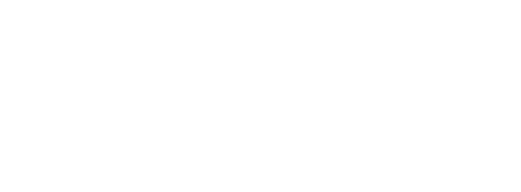

<svg xmlns="http://www.w3.org/2000/svg" viewBox="-42 -652 2184 805"><g transform="rotate(-10 1050.0 -250.0)"><path d="M100 -50Q100 -50 100 -50Q100 -50 100 -50Q100 -50 100 -50Q100 -50 100 -50Q100 -50 100 -50Q100 -50 100 -50Q100 -50 100 -50Q100 -50 100 -50Q100 -50 100 -50Q100 -50 100 -50Q100 -50 100 -50Q100 -50 100 -50ZM100 -150Q100 -150 100 -150Q100 -150 100 -150Q100 -150 100 -150Q100 -150 100 -150Q100 -150 100 -150Q100 -150 100 -150Q100 -150 100 -150Q100 -150 100 -150Q100 -150 100 -150Q100 -150 100 -150Q100 -150 100 -150Q100 -150 100 -150ZM300 -50Q300 -50 300 -50Q300 -50 300 -50Q300 -50 300 -50Q300 -50 300 -50Q300 -50 300 -50Q300 -50 300 -50Q300 -50 300 -50Q300 -50 300 -50Q300 -50 300 -50Q300 -50 300 -50Q300 -50 300 -50Q300 -50 300 -50ZM300 -150Q300 -150 300 -150Q300 -150 300 -150Q300 -150 300 -150Q300 -150 300 -150Q300 -150 300 -150Q300 -150 300 -150Q300 -150 300 -150Q300 -150 300 -150Q300 -150 300 -150Q300 -150 300 -150Q300 -150 300 -150Q300 -150 300 -150ZM300 -250Q300 -250 300 -250Q300 -250 300 -250Q300 -250 300 -250Q300 -250 300 -250Q300 -250 300 -250Q300 -250 300 -250Q300 -250 300 -250Q300 -250 300 -250Q300 -250 300 -250Q300 -250 300 -250Q300 -250 300 -250Q300 -250 300 -250ZM200 -350Q200 -350 200 -350Q200 -350 200 -350Q200 -350 200 -350Q200 -350 200 -350Q200 -350 200 -350Q200 -350 200 -350Q200 -350 200 -350Q200 -350 200 -350Q200 -350 200 -350Q200 -350 200 -350Q200 -350 200 -350Q200 -350 200 -350ZM100 -350Q100 -350 100 -350Q100 -350 100 -350Q100 -350 100 -350Q100 -350 100 -350Q100 -350 100 -350Q100 -350 100 -350Q100 -350 100 -350Q100 -350 100 -350Q100 -350 100 -350Q100 -350 100 -350Q100 -350 100 -350Q100 -350 100 -350ZM200 -150Q200 -150 200 -150Q200 -150 200 -150Q200 -150 200 -150Q200 -150 200 -150Q200 -150 200 -150Q200 -150 200 -150Q200 -150 200 -150Q200 -150 200 -150Q200 -150 200 -150Q200 -150 200 -150Q200 -150 200 -150Q200 -150 200 -150Z M700 -50Q700 -50 700 -50Q700 -50 700 -50Q700 -50 700 -50Q700 -50 700 -50Q700 -50 700 -50Q700 -50 700 -50Q700 -50 700 -50Q700 -50 700 -50Q700 -50 700 -50Q700 -50 700 -50Q700 -50 700 -50Q700 -50 700 -50ZM700 -150Q700 -150 700 -150Q700 -150 700 -150Q700 -150 700 -150Q700 -150 700 -150Q700 -150 700 -150Q700 -150 700 -150Q700 -150 700 -150Q700 -150 700 -150Q700 -150 700 -150Q700 -150 700 -150Q700 -150 700 -150Q700 -150 700 -150ZM700 -250Q700 -250 700 -250Q700 -250 700 -250Q700 -250 700 -250Q700 -250 700 -250Q700 -250 700 -250Q700 -250 700 -250Q700 -250 700 -250Q700 -250 700 -250Q700 -250 700 -250Q700 -250 700 -250Q700 -250 700 -250Q700 -250 700 -250ZM600 -350Q600 -350 600 -350Q600 -350 600 -350Q600 -350 600 -350Q600 -350 600 -350Q600 -350 600 -350Q600 -350 600 -350Q600 -350 600 -350Q600 -350 600 -350Q600 -350 600 -350Q600 -350 600 -350Q600 -350 600 -350Q600 -350 600 -350ZM500 -350Q500 -350 500 -350Q500 -350 500 -350Q500 -350 500 -350Q500 -350 500 -350Q500 -350 500 -350Q500 -350 500 -350Q500 -350 500 -350Q500 -350 500 -350Q500 -350 500 -350Q500 -350 500 -350Q500 -350 500 -350Q500 -350 500 -350ZM500 -250Q500 -250 500 -250Q500 -250 500 -250Q500 -250 500 -250Q500 -250 500 -250Q500 -250 500 -250Q500 -250 500 -250Q500 -250 500 -250Q500 -250 500 -250Q500 -250 500 -250Q500 -250 500 -250Q500 -250 500 -250Q500 -250 500 -250ZM500 -150Q500 -150 500 -150Q500 -150 500 -150Q500 -150 500 -150Q500 -150 500 -150Q500 -150 500 -150Q500 -150 500 -150Q500 -150 500 -150Q500 -150 500 -150Q500 -150 500 -150Q500 -150 500 -150Q500 -150 500 -150Q500 -150 500 -150ZM500 -50Q500 -50 500 -50Q500 -50 500 -50Q500 -50 500 -50Q500 -50 500 -50Q500 -50 500 -50Q500 -50 500 -50Q500 -50 500 -50Q500 -50 500 -50Q500 -50 500 -50Q500 -50 500 -50Q500 -50 500 -50Q500 -50 500 -50Z M900 -250Q900 -250 900 -250Q900 -250 900 -250Q900 -250 900 -250Q900 -250 900 -250Q900 -250 900 -250Q900 -250 900 -250Q900 -250 900 -250Q900 -250 900 -250Q900 -250 900 -250Q900 -250 900 -250Q900 -250 900 -250Q900 -250 900 -250ZM900 -150Q900 -150 900 -150Q900 -150 900 -150Q900 -150 900 -150Q900 -150 900 -150Q900 -150 900 -150Q900 -150 900 -150Q900 -150 900 -150Q900 -150 900 -150Q900 -150 900 -150Q900 -150 900 -150Q900 -150 900 -150Q900 -150 900 -150ZM900 -50Q900 -50 900 -50Q900 -50 900 -50Q900 -50 900 -50Q900 -50 900 -50Q900 -50 900 -50Q900 -50 900 -50Q900 -50 900 -50Q900 -50 900 -50Q900 -50 900 -50Q900 -50 900 -50Q900 -50 900 -50Q900 -50 900 -50ZM900 -450Q900 -450 900 -450Q900 -450 900 -450Q900 -450 900 -450Q900 -450 900 -450Q900 -450 900 -450Q900 -450 900 -450Q900 -450 900 -450Q900 -450 900 -450Q900 -450 900 -450Q900 -450 900 -450Q900 -450 900 -450Q900 -450 900 -450Z M1100 -450Q1100 -450 1100 -450Q1100 -450 1100 -450Q1100 -450 1100 -450Q1100 -450 1100 -450Q1100 -450 1100 -450Q1100 -450 1100 -450Q1100 -450 1100 -450Q1100 -450 1100 -450Q1100 -450 1100 -450Q1100 -450 1100 -450Q1100 -450 1100 -450Q1100 -450 1100 -450ZM1100 -350Q1100 -350 1100 -350Q1100 -350 1100 -350Q1100 -350 1100 -350Q1100 -350 1100 -350Q1100 -350 1100 -350Q1100 -350 1100 -350Q1100 -350 1100 -350Q1100 -350 1100 -350Q1100 -350 1100 -350Q1100 -350 1100 -350Q1100 -350 1100 -350Q1100 -350 1100 -350ZM1100 -250Q1100 -250 1100 -250Q1100 -250 1100 -250Q1100 -250 1100 -250Q1100 -250 1100 -250Q1100 -250 1100 -250Q1100 -250 1100 -250Q1100 -250 1100 -250Q1100 -250 1100 -250Q1100 -250 1100 -250Q1100 -250 1100 -250Q1100 -250 1100 -250Q1100 -250 1100 -250ZM1100 -150Q1100 -150 1100 -150Q1100 -150 1100 -150Q1100 -150 1100 -150Q1100 -150 1100 -150Q1100 -150 1100 -150Q1100 -150 1100 -150Q1100 -150 1100 -150Q1100 -150 1100 -150Q1100 -150 1100 -150Q1100 -150 1100 -150Q1100 -150 1100 -150Q1100 -150 1100 -150ZM1100 -50Q1100 -50 1100 -50Q1100 -50 1100 -50Q1100 -50 1100 -50Q1100 -50 1100 -50Q1100 -50 1100 -50Q1100 -50 1100 -50Q1100 -50 1100 -50Q1100 -50 1100 -50Q1100 -50 1100 -50Q1100 -50 1100 -50Q1100 -50 1100 -50Q1100 -50 1100 -50Z M1300 -450Q1300 -450 1300 -450Q1300 -450 1300 -450Q1300 -450 1300 -450Q1300 -450 1300 -450Q1300 -450 1300 -450Q1300 -450 1300 -450Q1300 -450 1300 -450Q1300 -450 1300 -450Q1300 -450 1300 -450Q1300 -450 1300 -450Q1300 -450 1300 -450Q1300 -450 1300 -450ZM1300 -350Q1300 -350 1300 -350Q1300 -350 1300 -350Q1300 -350 1300 -350Q1300 -350 1300 -350Q1300 -350 1300 -350Q1300 -350 1300 -350Q1300 -350 1300 -350Q1300 -350 1300 -350Q1300 -350 1300 -350Q1300 -350 1300 -350Q1300 -350 1300 -350Q1300 -350 1300 -350ZM1300 -250Q1300 -250 1300 -250Q1300 -250 1300 -250Q1300 -250 1300 -250Q1300 -250 1300 -250Q1300 -250 1300 -250Q1300 -250 1300 -250Q1300 -250 1300 -250Q1300 -250 1300 -250Q1300 -250 1300 -250Q1300 -250 1300 -250Q1300 -250 1300 -250Q1300 -250 1300 -250ZM1300 -150Q1300 -150 1300 -150Q1300 -150 1300 -150Q1300 -150 1300 -150Q1300 -150 1300 -150Q1300 -150 1300 -150Q1300 -150 1300 -150Q1300 -150 1300 -150Q1300 -150 1300 -150Q1300 -150 1300 -150Q1300 -150 1300 -150Q1300 -150 1300 -150Q1300 -150 1300 -150ZM1300 -50Q1300 -50 1300 -50Q1300 -50 1300 -50Q1300 -50 1300 -50Q1300 -50 1300 -50Q1300 -50 1300 -50Q1300 -50 1300 -50Q1300 -50 1300 -50Q1300 -50 1300 -50Q1300 -50 1300 -50Q1300 -50 1300 -50Q1300 -50 1300 -50Q1300 -50 1300 -50Z M1700 -250Q1700 -250 1700 -250Q1700 -250 1700 -250Q1700 -250 1700 -250Q1700 -250 1700 -250Q1700 -250 1700 -250Q1700 -250 1700 -250Q1700 -250 1700 -250Q1700 -250 1700 -250Q1700 -250 1700 -250Q1700 -250 1700 -250Q1700 -250 1700 -250Q1700 -250 1700 -250ZM1700 -150Q1700 -150 1700 -150Q1700 -150 1700 -150Q1700 -150 1700 -150Q1700 -150 1700 -150Q1700 -150 1700 -150Q1700 -150 1700 -150Q1700 -150 1700 -150Q1700 -150 1700 -150Q1700 -150 1700 -150Q1700 -150 1700 -150Q1700 -150 1700 -150Q1700 -150 1700 -150ZM1600 -350Q1600 -350 1600 -350Q1600 -350 1600 -350Q1600 -350 1600 -350Q1600 -350 1600 -350Q1600 -350 1600 -350Q1600 -350 1600 -350Q1600 -350 1600 -350Q1600 -350 1600 -350Q1600 -350 1600 -350Q1600 -350 1600 -350Q1600 -350 1600 -350Q1600 -350 1600 -350ZM1500 -250Q1500 -250 1500 -250Q1500 -250 1500 -250Q1500 -250 1500 -250Q1500 -250 1500 -250Q1500 -250 1500 -250Q1500 -250 1500 -250Q1500 -250 1500 -250Q1500 -250 1500 -250Q1500 -250 1500 -250Q1500 -250 1500 -250Q1500 -250 1500 -250Q1500 -250 1500 -250ZM1500 -150Q1500 -150 1500 -150Q1500 -150 1500 -150Q1500 -150 1500 -150Q1500 -150 1500 -150Q1500 -150 1500 -150Q1500 -150 1500 -150Q1500 -150 1500 -150Q1500 -150 1500 -150Q1500 -150 1500 -150Q1500 -150 1500 -150Q1500 -150 1500 -150Q1500 -150 1500 -150ZM1600 -50Q1600 -50 1600 -50Q1600 -50 1600 -50Q1600 -50 1600 -50Q1600 -50 1600 -50Q1600 -50 1600 -50Q1600 -50 1600 -50Q1600 -50 1600 -50Q1600 -50 1600 -50Q1600 -50 1600 -50Q1600 -50 1600 -50Q1600 -50 1600 -50Q1600 -50 1600 -50Z M2000 -150Q2000 -150 2000 -150Q2000 -150 2000 -150Q2000 -150 2000 -150Q2000 -150 2000 -150Q2000 -150 2000 -150Q2000 -150 2000 -150Q2000 -150 2000 -150Q2000 -150 2000 -150Q2000 -150 2000 -150Q2000 -150 2000 -150Q2000 -150 2000 -150Q2000 -150 2000 -150ZM1900 -50Q1900 -50 1900 -50Q1900 -50 1900 -50Q1900 -50 1900 -50Q1900 -50 1900 -50Q1900 -50 1900 -50Q1900 -50 1900 -50Q1900 -50 1900 -50Q1900 -50 1900 -50Q1900 -50 1900 -50Q1900 -50 1900 -50Q1900 -50 1900 -50Q1900 -50 1900 -50ZM1900 -250Q1900 -250 1900 -250Q1900 -250 1900 -250Q1900 -250 1900 -250Q1900 -250 1900 -250Q1900 -250 1900 -250Q1900 -250 1900 -250Q1900 -250 1900 -250Q1900 -250 1900 -250Q1900 -250 1900 -250Q1900 -250 1900 -250Q1900 -250 1900 -250Q1900 -250 1900 -250ZM2000 -350Q2000 -350 2000 -350Q2000 -350 2000 -350Q2000 -350 2000 -350Q2000 -350 2000 -350Q2000 -350 2000 -350Q2000 -350 2000 -350Q2000 -350 2000 -350Q2000 -350 2000 -350Q2000 -350 2000 -350Q2000 -350 2000 -350Q2000 -350 2000 -350Q2000 -350 2000 -350Z"/></g></svg>

Font: TINY 5x3
Style: Regular
Weight: 400
Designer: Jack Halten Fahnestock
Foundry: Velvetyne Type Foundry
Version: Version 1.002